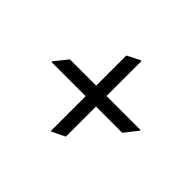

<svg xmlns="http://www.w3.org/2000/svg" viewBox="-107 -784 815 815"><g transform="rotate(-45 300.5 -376.5)"><path d="M542 -345H332V-141H328L269 -187V-345H88L60 -403V-407H269V-612H273L332 -565V-407H513L542 -350Z"/></g></svg>

Font: Halant
Style: Regular
Weight: 400
Designer: Hitesh Malaviya (Devanagari), Satya Rajpurohit (Latin)
Foundry: Indian Type Foundry
Version: Version 1.101;PS 1.0;hotconv 1.0.78;makeotf.lib2.5.61930; tt